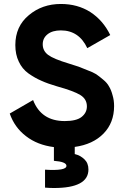

<svg xmlns="http://www.w3.org/2000/svg" viewBox="-20 -734 623 972"><path d="M557.6 -197.3Q557.6 -112.3 503.9 -57.6Q450.2 -2.9 358.4 9.8Q358.4 22.5 358.4 45.9Q386.7 52.7 407.2 72.3Q427.7 91.8 427.7 124Q427.7 217.8 252.9 217.8Q231.4 217.8 208 215.8Q208 185.5 208 125Q316.4 131.8 316.4 105.5Q316.4 85 252.9 80.1Q252.9 56.6 252.9 10.7Q168.9 0 111.3 -44.9Q53.7 -88.9 29.3 -159.2Q68.4 -181.6 147.5 -227.5Q188.5 -121.1 307.6 -121.1Q366.2 -121.1 392.6 -141.6Q419.9 -163.1 419.9 -195.3Q419.9 -232.4 386.7 -252.9Q353.5 -273.4 268.6 -296.9Q221.7 -310.5 189.5 -325.2Q157.2 -338.9 124 -362.3Q91.8 -385.7 75.2 -421.9Q57.6 -458 57.6 -505.9Q57.6 -600.6 126 -657.2Q193.4 -713.9 288.1 -713.9Q373 -713.9 437.5 -672.9Q502 -630.9 538.1 -556.6Q499 -534.2 421.9 -490.2Q379.9 -580.1 288.1 -580.1Q245.1 -580.1 220.7 -560.5Q196.3 -541 196.3 -509.8Q196.3 -476.6 223.6 -456.1Q251 -435.5 329.1 -412.1Q361.3 -402.3 377.9 -396.5Q393.6 -390.6 421.9 -378.9Q451.2 -368.2 466.8 -358.4Q482.4 -347.7 502 -331.1Q522.5 -314.5 532.2 -295.9Q543 -278.3 549.8 -252Q557.6 -226.6 557.6 -197.3Z"/></svg>

Font: LeFont
Style: Regular
Weight: 700
Designer: Leryon MEDIA
Version: Version 1.0